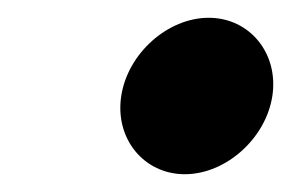

<svg xmlns="http://www.w3.org/2000/svg" viewBox="-20 -447 339 216"><path d="M116.4 -339C109 -291 141.9 -251 187.9 -251C233.9 -251 279 -291 286.4 -339C293.7 -387 260.8 -427 214.8 -427C168.8 -427 123.7 -387 116.4 -339Z"/></svg>

Font: Sztylet
Style: BdObl
Weight: 700
Foundry: Cannot Into Space Fonts, PlusOne Fonts
Version: Version 0.12